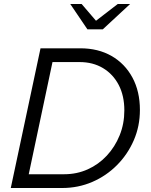

<svg xmlns="http://www.w3.org/2000/svg" viewBox="-20 -942 757 962"><path d="M34 0 183 -700H382Q472 -700 539 -661.5Q606 -623 643.5 -553.5Q681 -484 681 -391Q681 -310 650.5 -239.5Q620 -169 566.5 -115Q513 -61 442.5 -30.5Q372 0 291 0ZM379 -631H243L124 -69H302Q365 -69 419.5 -93.5Q474 -118 515 -162Q556 -206 579.5 -264Q603 -322 603 -389Q603 -462 575 -516Q547 -570 496.5 -600.5Q446 -631 379 -631ZM418 -795 332 -922H389L461 -838L570 -922H632L495 -795Z"/></svg>

Font: Red Hat Text VF
Style: Italic
Weight: 300
Italic angle: -12°
Designer: Pentagram, MCKL
Foundry: Pentagram, MCKL
Version: Version 1.023